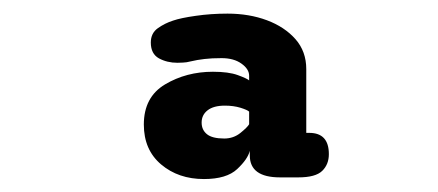

<svg xmlns="http://www.w3.org/2000/svg" viewBox="-20 -754 659 289"><path d="M401.5 -487Q356 -487 356 -520V-527Q353 -514.5 337 -499.5Q321 -484.5 287 -484.5Q248.5 -484.5 222.5 -506.5Q196.5 -528.5 196.5 -566.5Q196.5 -608 228.5 -627Q260.5 -646 300.5 -646Q324 -646 337.8 -641Q351.5 -636 355 -633V-640Q355 -650 343.5 -658.2Q332 -666.5 313.5 -666.5Q298.5 -666.5 287.8 -665.2Q277 -664 266.5 -661.5Q261 -660 255.5 -659.8Q250 -659.5 247 -659.5Q231.5 -659.5 219.2 -666.2Q207 -673 207 -690Q207 -704 217.5 -711.5Q228 -719 240.5 -723Q252 -727 274.8 -730.2Q297.5 -733.5 322.5 -733.5Q355 -733.5 381.8 -723.5Q408.5 -713.5 424.8 -695Q441 -676.5 441 -650V-554H445.5Q475 -554 475 -522Q475 -506.5 465 -496.8Q455 -487 429 -487ZM355 -586Q352.5 -588.5 342 -591.8Q331.5 -595 318.5 -595Q301.5 -595 292.5 -588Q283.5 -581 283.5 -569.5Q283.5 -558.5 291.5 -552Q299.5 -545.5 317.5 -545.5Q331.5 -545.5 342 -554Q352.5 -562.5 355 -567Z"/></svg>

Font: Sono Monospace ExtraBold
Style: Regular
Weight: 800
Version: Version 2.112